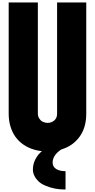

<svg xmlns="http://www.w3.org/2000/svg" viewBox="-20 -1210 765 1547"><path d="M50 -294V-1190H285V-294Q285 -268 301 -249Q307 -240 316.5 -233.5Q326 -227 339 -224Q351 -220 363 -220Q395 -220 417.5 -239.5Q440 -259 440 -294V-1190H675V-294Q675 -182 621 -108Q593 -70 556 -44.5Q519 -19 469 -4Q421 10 363 10Q302 10 254.5 -4.5Q207 -19 170 -44Q92 -97 64 -192Q50 -239 50 -294ZM508 169V317Q459 317 420 309Q381 301 349 287Q312 272 291 252Q270 232 258 208Q245 184 245 155Q245 103 275 56Q289 33 310.5 14Q332 -5 356 -20Q382 -35 411 -43L530 -30Q507 -23 491 -15.5Q475 -8 456 7Q422 34 410 66Q404 82 404 99Q404 117 410.5 128Q417 139 422 143Q431 152 445 158Q459 164 472 166Q480 168 489 168.5Q498 169 508 169Z"/></svg>

Font: Boldonse
Style: Regular
Weight: 400
Designer: Universitype Foundry
Foundry: Universitype Foundry
Version: Version 1.000; ttfautohint (v1.8.4.7-5d5b)